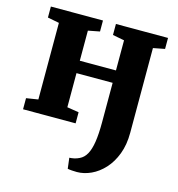

<svg xmlns="http://www.w3.org/2000/svg" viewBox="-115 -652 921 995"><g transform="rotate(15 345.0 -155.0)"><path d="M387.5 242Q375.5 242 361 241Q346.5 240 337.5 238L330.5 180.5Q340 180.5 355 177.5Q370 174.5 383.5 167.5Q406 157 420 131.8Q434 106.5 440.5 64.2Q447 22 447 -39.5V-252.5H253V-69.5L316 -59.5V0H34V-59.5L97.5 -69.5V-480.5L35.5 -492.5V-551.5H315V-492.5L253 -480.5V-319H447V-480.5L384.5 -492.5V-551.5H664V-492.5L602 -480.5V-26Q602 38.5 583 88.5Q564 138.5 532.5 172.8Q501 207 463 224.5Q425 242 387.5 242Z"/></g></svg>

Font: Merriweather 28pt ExtraBold
Style: Regular
Weight: 800
Version: Version 2.100